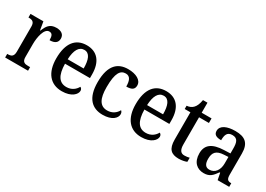

<svg xmlns="http://www.w3.org/2000/svg" viewBox="-6 -1344 2824 2040"><g transform="rotate(30 1405.5 -324.5)"><path d="M26 0H307V-44H281C242 -44 210 -52 210 -111V-271C210 -353 233 -474 295 -474C331 -474 343 -450 343 -395C409 -395 439 -423 439 -469C439 -516 407 -546 341 -546C262 -546 233 -499 208 -435H203L186 -536H28V-492H31C72 -492 103 -483 103 -424V-116C103 -53 71 -44 29 -44H26Z M725 10C844 10 897 -50 897 -93C897 -112 886 -125 874 -130C852 -89 809 -53 745 -53C658 -53 612 -117 610 -261H916V-306C916 -464 840 -547 715 -547C579 -547 501 -452 501 -264C501 -91 582 10 725 10ZM807 -316H611C616 -429 651 -491 716 -491C782 -491 807 -422 807 -316Z M1226 10C1341 10 1391 -45 1391 -90C1391 -109 1384 -122 1373 -131C1351 -88 1307 -54 1245 -54C1155 -54 1117 -126 1117 -266C1117 -443 1158 -494 1223 -494C1280 -494 1295 -441 1295 -376C1365 -376 1391 -399 1391 -444C1391 -509 1318 -547 1222 -547C1101 -547 1008 -480 1008 -265C1008 -67 1098 10 1226 10Z M1699 10C1818 10 1871 -50 1871 -93C1871 -112 1860 -125 1848 -130C1826 -89 1783 -53 1719 -53C1632 -53 1586 -117 1584 -261H1890V-306C1890 -464 1814 -547 1689 -547C1553 -547 1475 -452 1475 -264C1475 -91 1556 10 1699 10ZM1781 -316H1585C1590 -429 1625 -491 1690 -491C1756 -491 1781 -422 1781 -316Z M2159 10C2200 10 2239 0 2257 -8V-58C2237 -53 2218 -50 2194 -50C2151 -50 2128 -79 2128 -147V-480H2249V-536H2128V-659H2073C2064 -608 2051 -578 2031 -556C2012 -534 1983 -522 1952 -520V-480H2022V-146C2022 -30 2067 10 2159 10Z M2466 10C2541 10 2570 -27 2609 -82H2617L2633 0H2775V-44H2772C2730 -44 2715 -60 2715 -116V-374C2715 -501 2655 -547 2537 -547C2438 -547 2361 -516 2361 -449C2361 -404 2392 -386 2453 -386C2453 -450 2467 -494 2530 -494C2597 -494 2609 -447 2609 -373V-314L2532 -311C2392 -306 2322 -257 2322 -151C2322 -41 2385 10 2466 10ZM2499 -52C2453 -52 2432 -85 2432 -146C2432 -223 2462 -263 2556 -268L2609 -271V-191C2609 -108 2566 -52 2499 -52Z"/></g></svg>

Font: Noto Serif Hebrew SemiCondensed Medium
Style: Regular
Weight: 500
Width: 4
Designer: Monotype Design Team
Foundry: Monotype Imaging Inc.
Version: Version 2.004